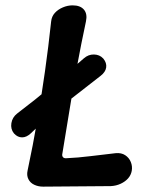

<svg xmlns="http://www.w3.org/2000/svg" viewBox="-20 -692 549 717"><path d="M293 -474Q310 -489 331 -488.5Q352 -488 365 -474L366 -473Q379 -457 376.5 -440Q374 -423 356 -409Q286 -355 218 -301.5Q150 -248 95 -194Q79 -179 62.5 -179Q46 -179 33 -193L32 -194Q19 -210 22.5 -232Q26 -254 44 -268Q115 -322 173 -371Q231 -420 293 -474ZM141 5Q123 5 108 -2Q93 -9 86 -23Q79 -37 83 -55Q103 -149 119 -241.5Q135 -334 148 -426Q161 -518 171 -612Q173 -631 185 -644Q197 -657 215 -664.5Q233 -672 251 -672Q280 -672 293.5 -656Q307 -640 301 -612Q283 -528 268 -446.5Q253 -365 240 -283.5Q227 -202 213 -119Q211 -111 214.5 -106Q218 -101 226 -101Q271 -103 319 -109Q367 -115 412 -120Q433 -122 447.5 -112.5Q462 -103 468.5 -87Q475 -71 472 -54Q469 -38 458.5 -26Q448 -14 431 -6Q414 2 394 3Z"/></svg>

Font: Winky Sans Medium
Style: Italic
Weight: 500
Italic angle: -8.97852°
Designer: Simon Atzbach
Foundry: typofactur
Version: Version 1.205